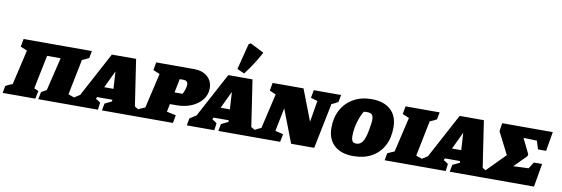

<svg xmlns="http://www.w3.org/2000/svg" viewBox="-91 -1355 5387 1842"><g transform="rotate(10 2602.5 -434.5)"><path d="M328 -424 261 -96 304 -77 288 0H-30L-17 -70Q-3 -77 11.5 -84.5Q26 -92 50 -100L129 -440L64 -467L78 -544H743L730 -474Q717 -467 700 -458.5Q683 -450 664 -443L594 -96L650 -77L635 0H317L331 -71Q342 -77 351 -83Q360 -89 382 -100L460 -424Z M1242 -92Q1252 -86 1261.5 -80.5Q1271 -75 1280 -70L1272 0H937L950 -69L1018 -102L1017 -118H870L861 -100Q874 -93 885.5 -85.5Q897 -78 907 -70L898 0H630L642 -69L706 -111L938 -544H1174ZM920 -223H1010L1000 -391Z M1262 0 1275 -70Q1289 -77 1305 -84.5Q1321 -92 1342 -100L1421 -440L1356 -467L1370 -544H1739Q1821 -544 1870 -501Q1919 -458 1919 -387Q1919 -326 1881.5 -277.5Q1844 -229 1779.5 -201Q1715 -173 1633 -173H1569L1553 -96L1643 -77L1629 0ZM1656 -425H1620L1593 -291H1671Q1682 -310 1691 -337.5Q1700 -365 1700 -384Q1700 -425 1656 -425Z M2376 -92Q2386 -86 2395.5 -80.5Q2405 -75 2414 -70L2406 0H2071L2084 -69L2152 -102L2151 -118H2004L1995 -100Q2008 -93 2019.5 -85.5Q2031 -78 2041 -70L2032 0H1764L1776 -69L1840 -111L2072 -544H2308ZM2054 -223H2144L2134 -391ZM2219 -586 2148 -617 2212 -868 2231 -882 2366 -814Q2302 -694 2219 -586Z M2905 -544H3171L3158 -474Q3145 -467 3132.5 -459.5Q3120 -452 3095 -443L3005 0H2780L2656 -323L2610 -96L2688 -77L2673 0H2399L2412 -70Q2426 -78 2440 -85.5Q2454 -93 2473 -100L2552 -440L2490 -467L2504 -544H2805L2922 -240L2957 -448L2891 -467Z M3386 13Q3267 13 3200.5 -48Q3134 -109 3134 -219Q3134 -320 3176 -396Q3218 -472 3293.5 -514Q3369 -556 3468 -556Q3587 -556 3653.5 -495.5Q3720 -435 3720 -325Q3720 -220 3679 -144.5Q3638 -69 3563.5 -28Q3489 13 3386 13ZM3394 -110Q3423 -110 3442 -127.5Q3461 -145 3475 -185Q3483 -206 3490 -240.5Q3497 -275 3502 -308.5Q3507 -342 3507 -360Q3507 -397 3493 -411.5Q3479 -426 3443 -426Q3427 -426 3412 -423Q3382 -370 3364 -305Q3346 -240 3346 -179Q3346 -142 3356.5 -126Q3367 -110 3394 -110Z M3691 0 3704 -70Q3721 -78 3737.5 -86Q3754 -94 3771 -100L3850 -440L3785 -467L3799 -544H4131L4118 -474Q4103 -465 4086.5 -457.5Q4070 -450 4052 -443L3982 -96L4038 -77L4023 0Z M4630 -92Q4640 -86 4649.5 -80.5Q4659 -75 4668 -70L4660 0H4325L4338 -69L4406 -102L4405 -118H4258L4249 -100Q4262 -93 4273.5 -85.5Q4285 -78 4295 -70L4286 0H4018L4030 -69L4094 -111L4326 -544H4562ZM4308 -223H4398L4388 -391Z M4636 0 4644 -56 4837 -252 4728 -466 4740 -546H5233L5201 -358H5122L5097 -439L4966 -443L5038 -295L5034 -277L4916 -158L5065 -164L5105 -227H5185L5146 0Z"/></g></svg>

Font: Piazzolla SC Black
Style: Italic
Weight: 900
Italic angle: -11.3°
Designer: Juan Pablo del Peral
Foundry: Huerta Tipografica
Version: Version 1.330